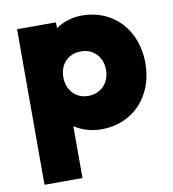

<svg xmlns="http://www.w3.org/2000/svg" viewBox="-80 -569 763 846"><g transform="rotate(-10 301.5 -146.0)"><path d="M342 10C484 10 582 -97 582 -244C582 -392 484 -499 342 -499C298 -499 257 -485 225 -463V-489H51V207H221V-25C254 -3 297 10 342 10ZM215 -245C215 -304 254 -344 311 -344C366 -344 406 -303 406 -245C406 -187 366 -145 310 -145C254 -145 215 -186 215 -245Z"/></g></svg>

Font: MV Cash ExtraBold
Style: Regular
Weight: 800
Designer: Rodrigo Fuenzalida
Foundry: fragTYPE
Version: Version 1.100;Glyphs 3.1.2 (3151)